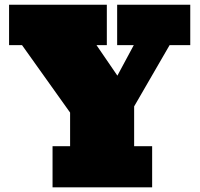

<svg xmlns="http://www.w3.org/2000/svg" viewBox="-20 -797 853 817"><path d="M627.4 -174.8V0H203.6V-174.8H278.3V-317.9L73.7 -605H18.6V-776.9H434.6V-605H390.6L479.5 -475.1L549.3 -605H478.5V-776.9H789.6V-605H701.7L550.8 -344.2V-174.8Z"/></svg>

Font: Moul
Style: Regular
Weight: 400
Designer: Danh Hong
Version: Version 8.002; ttfautohint (v1.8.3)